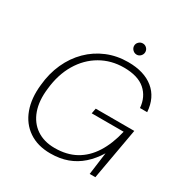

<svg xmlns="http://www.w3.org/2000/svg" viewBox="-195 -1010 1130 1177"><g transform="rotate(30 370.5 -422.0)"><path d="M323 12Q233 12 170.5 -30.5Q108 -73 80.5 -148.5Q53 -224 64 -322Q72 -408 104.5 -479.5Q137 -551 189.5 -603Q242 -655 310.5 -683.5Q379 -712 459 -712Q572 -712 638.5 -658Q705 -604 712 -504H661Q655 -580 603.5 -625Q552 -670 453 -670Q363 -670 289.5 -627.5Q216 -585 169.5 -507Q123 -429 112 -323Q101 -234 124.5 -168Q148 -102 201 -66Q254 -30 330 -30Q415 -30 477.5 -64.5Q540 -99 582.5 -166Q625 -233 647 -328H421L428 -365H701L636 0H596L617 -158Q583 -103 540 -65Q497 -27 443.5 -7.5Q390 12 323 12ZM479 -777Q463 -777 451 -789Q439 -801 439 -817Q439 -833 451 -844.5Q463 -856 479 -856Q495 -856 506.5 -844.5Q518 -833 518 -817Q518 -801 506.5 -789Q495 -777 479 -777Z"/></g></svg>

Font: DM Sans 17pt ExtraLight
Style: Italic
Weight: 250
Italic angle: -10°
Version: Version 4.004;gftools[0.9.30]